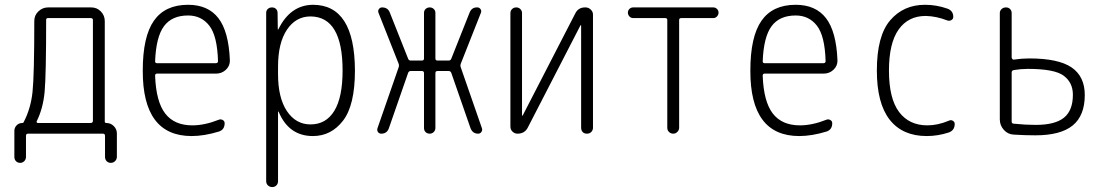

<svg xmlns="http://www.w3.org/2000/svg" viewBox="-20 -550 4540 790"><path d="M130.9 -50.8Q129.9 -48.8 131.3 -46.4Q132.8 -43.9 135.7 -43.9H352.5Q361.3 -43.9 362.3 -51.8V-467.8Q362.3 -475.6 352.5 -475.6H177.7Q169.9 -475.6 169.9 -468.8Q169.9 -240.2 163.6 -171.9Q157.2 -103.5 130.9 -50.8ZM39.1 95.7V-11.7Q39.1 -24.4 48.3 -34.2Q57.6 -43.9 71.3 -43.9Q76.2 -43.9 77.1 -46.9Q106.4 -102.5 113.8 -171.4Q121.1 -240.2 121.1 -463.9Q121.1 -487.3 138.2 -503.4Q155.3 -519.5 177.7 -519.5H355.5Q378.9 -519.5 395 -502.9Q411.1 -486.3 411.1 -462.9V-49.8Q411.1 -43.9 418 -43.9Q435.5 -43.9 448.2 -31.2Q460.9 -18.6 460.9 -1V94.7Q460.9 105.5 453.6 112.8Q446.3 120.1 436 120.1Q425.8 120.1 418.9 113.3Q412.1 106.4 412.1 94.7V8.8Q412.1 0 403.3 0H95.7Q86.9 0 86.9 8.8V95.7Q86.9 105.5 80.1 112.8Q73.2 120.1 63 120.1Q52.7 120.1 45.9 113.3Q39.1 106.4 39.1 95.7Z M753.9 -486.3Q687.5 -486.3 654.8 -442.4Q622.1 -398.4 618.2 -297.9Q618.2 -290 626 -290H868.2Q877 -290 877 -298.8Q874 -402.3 841.3 -444.3Q808.6 -486.3 753.9 -486.3ZM768.6 9.8Q566.4 9.8 567.4 -259.8Q567.4 -399.4 613.3 -464.8Q659.2 -530.3 753.9 -530.3Q835.9 -530.3 878.4 -475.6Q920.9 -420.9 925.8 -302.7Q926.8 -279.3 909.7 -263.2Q892.6 -247.1 869.1 -247.1H626Q618.2 -247.1 618.2 -238.3Q622.1 -131.8 659.7 -83Q697.3 -34.2 771.5 -34.2Q822.3 -34.2 880.9 -57.6Q888.7 -60.5 896.5 -56.2Q904.3 -51.8 904.3 -43Q904.3 -16.6 880.9 -8.8Q820.3 9.8 768.6 9.8Z M1124 -275.4V-245.1Q1124 -147.5 1160.6 -92.8Q1197.3 -38.1 1257.8 -38.1Q1321.3 -38.1 1355.5 -93.8Q1389.6 -149.4 1389.6 -259.8Q1389.6 -481.4 1257.8 -482.4Q1197.3 -482.4 1160.6 -427.7Q1124 -373 1124 -275.4ZM1075.2 195.3V-497.1Q1075.2 -506.8 1082 -513.2Q1088.9 -519.5 1099.1 -519.5Q1109.4 -519.5 1115.7 -513.2Q1122.1 -506.8 1122.1 -497.1L1123 -429.7Q1123 -428.7 1124 -428.7Q1126 -428.7 1126 -430.7Q1174.8 -529.3 1267.6 -530.3Q1439.5 -530.3 1440.4 -259.8Q1440.4 -117.2 1391.6 -53.7Q1342.8 9.8 1267.6 9.8Q1168.9 9.8 1127 -88.9Q1127 -90.8 1126 -90.8Q1124 -90.8 1124 -89.8V195.3Q1124 206.1 1117.2 212.9Q1110.4 219.7 1100.1 219.7Q1089.8 219.7 1082.5 212.9Q1075.2 206.1 1075.2 195.3Z M1548.8 0Q1540 0 1535.2 -6.8Q1530.3 -13.7 1533.2 -22.5L1620.1 -272.5Q1623 -280.3 1620.1 -288.1L1537.1 -498Q1534.2 -505.9 1539.1 -512.7Q1543.9 -519.5 1551.8 -519.5Q1576.2 -519.5 1584 -498L1659.2 -308.6Q1662.1 -300.8 1669.9 -300.8H1715.8Q1724.6 -300.8 1724.6 -309.6V-497.1Q1724.6 -506.8 1731.4 -513.2Q1738.3 -519.5 1748 -519.5Q1757.8 -519.5 1764.6 -513.2Q1771.5 -506.8 1771.5 -497.1V-309.6Q1771.5 -300.8 1780.3 -300.8H1826.2Q1834 -300.8 1836.9 -308.6L1912.1 -498Q1920.9 -520.5 1944.3 -519.5Q1952.1 -519.5 1957 -512.7Q1961.9 -505.9 1959 -498L1876 -288.1Q1873 -280.3 1876 -272.5L1962.9 -22.5Q1965.8 -14.6 1960.9 -7.3Q1956.1 0 1947.3 0Q1924.8 0 1916 -22.5L1836.9 -250Q1834 -257.8 1826.2 -257.8H1780.3Q1771.5 -257.8 1771.5 -249V-23.4Q1771.5 -13.7 1764.6 -6.8Q1757.8 0 1748 0Q1738.3 0 1731.4 -6.3Q1724.6 -12.7 1724.6 -23.4V-249Q1724.6 -257.8 1715.8 -257.8H1669.9Q1662.1 -257.8 1659.2 -250L1580.1 -22.5Q1572.3 0 1548.8 0Z M2109.4 0Q2097.7 0 2088.9 -8.3Q2080.1 -16.6 2080.1 -29.3V-496.1Q2080.1 -505.9 2086.9 -512.7Q2093.8 -519.5 2104 -519.5Q2114.3 -519.5 2121.1 -512.7Q2127.9 -505.9 2127.9 -496.1V-75.2Q2127.9 -74.2 2128.9 -74.2Q2130.9 -74.2 2130.9 -75.2L2346.7 -494.1Q2359.4 -520.5 2389.6 -519.5Q2401.4 -519.5 2410.6 -510.7Q2419.9 -502 2419.9 -490.2V-24.4Q2419.9 -14.6 2413.1 -7.3Q2406.2 0 2395 0Q2383.8 0 2377.4 -6.8Q2371.1 -13.7 2371.1 -24.4V-445.3Q2371.1 -446.3 2370.1 -446.3Q2368.2 -446.3 2368.2 -445.3L2152.3 -26.4Q2139.6 0 2109.4 0Z M2585 -475.6Q2576.2 -475.6 2569.8 -482.4Q2563.5 -489.3 2563.5 -498Q2563.5 -506.8 2569.8 -513.2Q2576.2 -519.5 2585 -519.5H2915Q2923.8 -519.5 2930.2 -513.2Q2936.5 -506.8 2936.5 -498Q2936.5 -489.3 2930.2 -482.4Q2923.8 -475.6 2915 -475.6H2783.2Q2774.4 -475.6 2774.4 -467.8V-24.4Q2774.4 -14.6 2767.1 -7.3Q2759.8 0 2750 0Q2740.2 0 2732.9 -6.8Q2725.6 -13.7 2725.6 -24.4V-467.8Q2725.6 -475.6 2716.8 -475.6Z M3253.9 -486.3Q3187.5 -486.3 3154.8 -442.4Q3122.1 -398.4 3118.2 -297.9Q3118.2 -290 3126 -290H3368.2Q3377 -290 3377 -298.8Q3374 -402.3 3341.3 -444.3Q3308.6 -486.3 3253.9 -486.3ZM3268.6 9.8Q3066.4 9.8 3067.4 -259.8Q3067.4 -399.4 3113.3 -464.8Q3159.2 -530.3 3253.9 -530.3Q3335.9 -530.3 3378.4 -475.6Q3420.9 -420.9 3425.8 -302.7Q3426.8 -279.3 3409.7 -263.2Q3392.6 -247.1 3369.1 -247.1H3126Q3118.2 -247.1 3118.2 -238.3Q3122.1 -131.8 3159.7 -83Q3197.3 -34.2 3271.5 -34.2Q3322.3 -34.2 3380.9 -57.6Q3388.7 -60.5 3396.5 -56.2Q3404.3 -51.8 3404.3 -43Q3404.3 -16.6 3380.9 -8.8Q3320.3 9.8 3268.6 9.8Z M3793 9.8Q3693.4 9.8 3640.6 -57.6Q3587.9 -125 3587.9 -259.8Q3587.9 -402.3 3642.6 -466.3Q3697.3 -530.3 3786.1 -530.3Q3833 -530.3 3877.9 -514.6Q3902.3 -505.9 3902.3 -480.5Q3902.3 -471.7 3894.5 -467.3Q3886.7 -462.9 3877.9 -465.8Q3833 -483.4 3789.1 -484.4Q3716.8 -484.4 3677.2 -428.2Q3637.7 -372.1 3637.7 -259.8Q3637.7 -144.5 3679.2 -89.4Q3720.7 -34.2 3795.9 -34.2Q3838.9 -34.2 3884.8 -53.7Q3892.6 -57.6 3900.4 -53.2Q3908.2 -48.8 3908.2 -40Q3908.2 -13.7 3883.8 -4.9Q3838.9 9.8 3793 9.8Z M4142.6 -252V-49.8Q4142.6 -41 4152.3 -41Q4199.2 -36.1 4241.2 -36.1Q4321.3 -36.1 4357.9 -65.9Q4394.5 -95.7 4394.5 -160.2Q4394.5 -210 4356.9 -238.3Q4319.3 -266.6 4209 -266.6Q4180.7 -266.6 4151.4 -261.7Q4142.6 -259.8 4142.6 -252ZM4151.4 3.9Q4127 2.9 4110.4 -15.6Q4093.8 -34.2 4093.8 -58.6V-496.1Q4093.8 -505.9 4101.1 -512.7Q4108.4 -519.5 4119.1 -519.5Q4129.9 -519.5 4136.2 -512.7Q4142.6 -505.9 4142.6 -496.1V-313.5Q4142.6 -310.5 4145.5 -307.1Q4148.4 -303.7 4151.4 -304.7Q4184.6 -309.6 4214.8 -309.6Q4335 -309.6 4389.2 -272.5Q4443.4 -235.4 4443.4 -159.2Q4443.4 -74.2 4393.6 -33.7Q4343.8 6.8 4240.2 6.8Q4196.3 6.8 4151.4 3.9Z"/></svg>

Font: Rounded-X Mgen+ 1m light
Style: Regular
Weight: 200
Designer: [Source Han Sans]
Ryoko NISHIZUKA  (kana & ideographs); Paul D. Hunt (Latin, Greek & Cyrillic); Wenlong ZHANG  (bopomofo
Version: Version 1.059.20150602